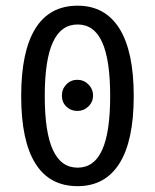

<svg xmlns="http://www.w3.org/2000/svg" viewBox="-20 -636 540 668"><path d="M195.3 -303.7Q195.3 -326.2 210.9 -342.3Q226.6 -358.4 249 -358.4Q271.5 -358.4 287.6 -342.3Q303.7 -326.2 303.7 -303.7Q303.7 -281.2 287.6 -265.6Q271.5 -250 249 -250Q226.6 -250 210.9 -265.1Q195.3 -280.3 195.3 -303.7ZM250 -550.8Q192.4 -550.8 164.1 -489.3Q135.7 -427.7 135.7 -301.8Q135.7 -175.8 164.1 -114.3Q192.4 -52.7 250 -52.7Q307.6 -52.7 335.4 -114.3Q363.3 -175.8 363.3 -301.8Q363.3 -427.7 335.4 -489.3Q307.6 -550.8 250 -550.8ZM250 -616.2Q345.7 -616.2 395.5 -536.6Q445.3 -457 445.3 -301.8Q445.3 -146.5 395.5 -67.4Q345.7 11.7 250 11.7Q152.3 11.7 103 -67.4Q53.7 -146.5 53.7 -301.8Q53.7 -457 103 -536.6Q152.3 -616.2 250 -616.2Z"/></svg>

Font: BabelStone Pseudographica Colour
Style: Regular
Weight: 400
Designer: Andrew West
Foundry: BabelStone
Version: Version 16.0.0